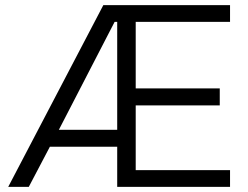

<svg xmlns="http://www.w3.org/2000/svg" viewBox="-20 -727 965 747"><path d="M12 0 382 -707H875V-642H508V-383H835V-317H508V-65H875V0H436V-156H174L92 0ZM209 -222H436V-642H426Z"/></svg>

Font: Onest Light
Style: Regular
Weight: 300
Designer: Dmitri Voloshin, Andrey Kudryavtsev
Foundry: Dmitri Voloshin, Andrey Kudryavtsev
Version: Version 1.000;gftools[0.9.33]